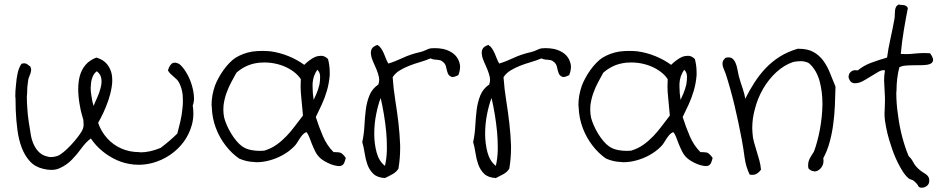

<svg xmlns="http://www.w3.org/2000/svg" viewBox="-20 -744 4311 876"><path d="M859.4 -262.7Q862.3 -244.1 862.3 -226.6Q862.3 -200.2 855.5 -174.8Q843.8 -131.8 817.9 -96.7Q792 -61.5 754.9 -36.6Q717.8 -11.7 673.8 0Q642.6 7.8 613.3 7.8Q601.6 7.8 590.8 6.8Q549.8 2.9 513.7 -13.2Q477.5 -29.3 446.8 -54.7Q416 -80.1 394.5 -112.3Q371.1 -94.7 351.1 -66.9Q331.1 -39.1 307.6 -15.1Q284.2 8.8 253.9 22.5Q236.3 31.2 213.9 31.2Q197.3 31.2 177.7 26.4Q139.6 17.6 116.2 -8.3Q92.8 -34.2 79.1 -70.3Q65.4 -106.4 59.6 -150.4Q53.7 -194.3 51.8 -241.2Q50.8 -264.6 50.8 -294.9Q49.8 -299.8 49.8 -304.7Q49.8 -329.1 52.7 -354.5Q54.7 -383.8 60.5 -410.2Q66.4 -436.5 78.1 -453.1Q85 -455.1 90.8 -455.1Q97.7 -455.1 102.5 -452.1Q110.4 -446.3 118.2 -440.4Q122.1 -432.6 122.1 -425.8V-423.8Q121.1 -416 118.7 -408.2Q116.2 -400.4 112.8 -393.1Q109.4 -385.7 108.4 -377Q103.5 -347.7 103.5 -315.4Q102.5 -308.6 102.5 -302.7Q102.5 -276.4 104.5 -251Q106.4 -218.8 111.3 -187Q116.2 -155.3 121.1 -126Q125 -103.5 134.8 -83Q144.5 -62.5 159.2 -48.8Q173.8 -35.2 194.3 -30.3Q203.1 -27.3 211.9 -27.3Q225.6 -27.3 241.2 -32.2Q252.9 -36.1 269.5 -49.8Q286.1 -63.5 302.2 -80.6Q318.4 -97.7 332 -115.2Q345.7 -132.8 352.5 -144.5Q360.4 -158.2 361.3 -170.9V-178.7Q361.3 -187.5 360.4 -196.3Q357.4 -209 353 -223.1Q348.6 -237.3 345.7 -254.9Q337.9 -293.9 336.9 -330.1V-337.9Q336.9 -369.1 343.8 -396.5Q351.6 -425.8 370.1 -447.8Q388.7 -469.7 419.9 -481.4Q452.1 -471.7 468.8 -450.7Q485.4 -429.7 490.2 -403.3Q492.2 -389.6 492.2 -377Q492.2 -361.3 489.3 -345.7Q484.4 -315.4 474.1 -285.6Q463.9 -255.9 451.2 -229Q438.5 -202.1 427.7 -183.6Q441.4 -143.6 468.8 -113.3Q496.1 -83 533.7 -66.4Q571.3 -49.8 617.2 -49.8Q618.2 -48.8 619.1 -48.8Q664.1 -48.8 712.9 -69.3Q755.9 -101.6 789.1 -134.8Q795.9 -159.2 802.7 -189Q809.6 -218.8 812.5 -250Q814.5 -266.6 814.5 -283.2Q814.5 -296.9 813.5 -310.5Q810.5 -339.8 797.9 -365.2Q793 -375 786.1 -381.8Q779.3 -388.7 772 -394.5Q764.6 -400.4 757.8 -407.2Q751 -414.1 746.1 -422.9Q754.9 -451.2 769.5 -457Q773.4 -458 778.3 -458Q788.1 -458 798.8 -451.2Q813.5 -439.5 828.1 -416Q842.8 -392.6 852.1 -365.2Q861.3 -337.9 864.3 -310.5Q865.2 -302.7 865.2 -295.9Q865.2 -277.3 859.4 -262.7ZM421.9 -418.9Q408.2 -409.2 401.4 -390.6Q394.5 -372.1 394.5 -350.6Q393.6 -347.7 393.6 -344.7Q393.6 -325.2 397.5 -304.7Q400.4 -280.3 407.2 -260.7Q413.1 -276.4 422.9 -297.4Q432.6 -318.4 438.5 -340.8Q443.4 -357.4 443.4 -373Q443.4 -378.9 442.4 -383.8Q440.4 -404.3 421.9 -418.9Z M1557.6 -23.4Q1554.7 -11.7 1550.8 -2Q1546.9 7.8 1538.1 11.7Q1533.2 13.7 1526.4 13.7Q1521.5 13.7 1516.6 12.7Q1502.9 10.7 1488.3 4.9Q1473.6 -1 1460.4 -8.8Q1447.3 -16.6 1440.4 -23.4Q1426.8 -36.1 1418.5 -52.7Q1410.2 -69.3 1403.3 -86.4Q1396.5 -103.5 1391.1 -118.2Q1385.7 -132.8 1377.9 -141.6Q1367.2 -136.7 1360.4 -128.9Q1353.5 -121.1 1347.2 -111.3Q1340.8 -101.6 1334.5 -91.3Q1328.1 -81.1 1319.3 -73.2Q1298.8 -52.7 1270 -36.6Q1241.2 -20.5 1208 -11.7Q1179.7 -3.9 1149.4 -3.9Q1144.5 -3.9 1139.6 -4.9Q1104.5 -5.9 1071.3 -20.5Q1037.1 -43.9 1009.3 -80.1Q981.4 -116.2 964.8 -160.2Q948.2 -204.1 946.3 -253.9Q945.3 -259.8 945.3 -265.6Q945.3 -308.6 960.9 -353.5Q966.8 -369.1 977.1 -388.2Q987.3 -407.2 1000 -424.8Q1012.7 -442.4 1026.9 -457Q1041 -471.7 1054.7 -480.5Q1089.8 -502 1131.8 -508.8Q1154.3 -511.7 1176.8 -511.7Q1195.3 -511.7 1214.8 -509.8Q1256.8 -503.9 1296.4 -487.8Q1335.9 -471.7 1368.2 -448.2Q1377 -457 1390.1 -467.3Q1403.3 -477.5 1418 -484.4Q1430.7 -489.3 1443.4 -489.3H1448.2Q1462.9 -488.3 1476.6 -474.6Q1484.4 -444.3 1484.4 -415V-400.4Q1481.4 -364.3 1471.7 -330.6Q1461.9 -296.9 1447.8 -266.6Q1433.6 -236.3 1420.9 -210Q1435.5 -164.1 1453.6 -122.1Q1471.7 -80.1 1502 -49.8H1512.7Q1528.3 -49.8 1536.1 -45.9Q1546.9 -39.1 1557.6 -23.4ZM1427.7 -425.8Q1408.2 -397.5 1406.2 -363.3V-347.7Q1406.2 -320.3 1411.1 -288.1Q1417 -299.8 1424.8 -318.8Q1432.6 -337.9 1437.5 -358.4Q1440.4 -375 1440.4 -390.6V-397.5Q1439.5 -415 1427.7 -425.8ZM1362.3 -216.8Q1358.4 -256.8 1354.5 -300.8Q1351.6 -326.2 1351.6 -350.6Q1351.6 -367.2 1352.5 -382.8Q1339.8 -402.3 1318.4 -418Q1296.9 -433.6 1271.5 -443.4Q1246.1 -453.1 1217.8 -457Q1201.2 -459 1186.5 -459Q1174.8 -459 1163.1 -458Q1128.9 -454.1 1103.5 -441.9Q1078.1 -429.7 1058.6 -412.1Q1047.9 -392.6 1035.2 -369.1Q1022.5 -345.7 1013.2 -319.3Q1003.9 -293 1000 -264.6Q999 -253.9 999 -244.1Q999 -225.6 1002.9 -207Q1006.8 -191.4 1015.1 -172.4Q1023.4 -153.3 1034.7 -134.8Q1045.9 -116.2 1059.1 -100.6Q1072.3 -85 1085 -76.2Q1104.5 -62.5 1130.9 -58.6Q1147.5 -55.7 1166 -55.7Q1175.8 -55.7 1185.5 -56.6Q1217.8 -66.4 1242.2 -84Q1266.6 -101.6 1287.1 -123Q1307.6 -144.5 1325.7 -168.9Q1343.8 -193.4 1362.3 -216.8Z M2071.3 -401.4Q2054.7 -392.6 2043.9 -392.6Q2040 -392.6 2038.1 -394.5Q2027.3 -398.4 2022.9 -410.2Q2018.6 -421.9 2015.6 -437Q2012.7 -452.1 2002 -460.9Q1994.1 -467.8 1987.8 -469.2Q1981.4 -470.7 1975.6 -471.2Q1969.7 -471.7 1962.4 -472.2Q1955.1 -472.7 1944.3 -477.5Q1920.9 -467.8 1895.5 -460.4Q1870.1 -453.1 1846.7 -443.8Q1823.2 -434.6 1803.2 -422.4Q1783.2 -410.2 1771.5 -391.6Q1775.4 -336.9 1783.7 -285.2Q1792 -233.4 1797.9 -183.1Q1803.7 -132.8 1805.7 -81.1V-66.4Q1805.7 -21.5 1797.9 25.4Q1788.1 41 1771.5 50.3Q1754.9 59.6 1736.3 68.4Q1701.2 66.4 1683.1 48.8Q1665 31.2 1656.2 6.3Q1647.5 -18.6 1643.6 -45.9Q1639.6 -73.2 1632.8 -95.7Q1640.6 -130.9 1642.6 -168.9Q1644.5 -207 1648.9 -242.7Q1653.3 -278.3 1665.5 -308.6Q1677.7 -338.9 1706.1 -358.4Q1710 -368.2 1710 -378.9Q1710 -384.8 1709 -391.6Q1705.1 -409.2 1697.8 -427.2Q1690.4 -445.3 1682.6 -461.9Q1674.8 -478.5 1672.9 -494.1Q1671.9 -498 1671.9 -502Q1671.9 -512.7 1675.8 -520.5Q1681.6 -532.2 1702.1 -539.1Q1712.9 -532.2 1719.2 -522.5Q1725.6 -512.7 1731 -501Q1736.3 -489.3 1740.7 -477.1Q1745.1 -464.8 1752 -454.1Q1784.2 -463.9 1817.9 -480Q1851.6 -496.1 1898.4 -506.8Q1911.1 -509.8 1922.9 -515.6Q1934.6 -521.5 1944.3 -523.4Q1954.1 -524.4 1962.9 -524.4Q1983.4 -524.4 2002.9 -520.5Q2031.2 -513.7 2050.3 -498Q2069.3 -482.4 2076.2 -458Q2079.1 -449.2 2079.1 -439.5Q2079.1 -421.9 2071.3 -401.4ZM1736.3 12.7Q1744.1 -19.5 1745.1 -59.6V-75.2Q1745.1 -107.4 1742.2 -140.6Q1738.3 -182.6 1731.4 -223.1Q1724.6 -263.7 1716.8 -296.9Q1705.1 -266.6 1696.3 -222.7Q1687.5 -178.7 1687.5 -133.8Q1687.5 -88.9 1698.2 -48.8Q1709 -8.8 1736.3 12.7Z M2577.1 -401.4Q2560.5 -392.6 2549.8 -392.6Q2545.9 -392.6 2543.9 -394.5Q2533.2 -398.4 2528.8 -410.2Q2524.4 -421.9 2521.5 -437Q2518.6 -452.1 2507.8 -460.9Q2500 -467.8 2493.7 -469.2Q2487.3 -470.7 2481.4 -471.2Q2475.6 -471.7 2468.3 -472.2Q2460.9 -472.7 2450.2 -477.5Q2426.8 -467.8 2401.4 -460.4Q2376 -453.1 2352.5 -443.8Q2329.1 -434.6 2309.1 -422.4Q2289.1 -410.2 2277.3 -391.6Q2281.2 -336.9 2289.6 -285.2Q2297.9 -233.4 2303.7 -183.1Q2309.6 -132.8 2311.5 -81.1V-66.4Q2311.5 -21.5 2303.7 25.4Q2293.9 41 2277.3 50.3Q2260.7 59.6 2242.2 68.4Q2207 66.4 2189 48.8Q2170.9 31.2 2162.1 6.3Q2153.3 -18.6 2149.4 -45.9Q2145.5 -73.2 2138.7 -95.7Q2146.5 -130.9 2148.4 -168.9Q2150.4 -207 2154.8 -242.7Q2159.2 -278.3 2171.4 -308.6Q2183.6 -338.9 2211.9 -358.4Q2215.8 -368.2 2215.8 -378.9Q2215.8 -384.8 2214.8 -391.6Q2210.9 -409.2 2203.6 -427.2Q2196.3 -445.3 2188.5 -461.9Q2180.7 -478.5 2178.7 -494.1Q2177.7 -498 2177.7 -502Q2177.7 -512.7 2181.6 -520.5Q2187.5 -532.2 2208 -539.1Q2218.8 -532.2 2225.1 -522.5Q2231.4 -512.7 2236.8 -501Q2242.2 -489.3 2246.6 -477.1Q2251 -464.8 2257.8 -454.1Q2290 -463.9 2323.7 -480Q2357.4 -496.1 2404.3 -506.8Q2417 -509.8 2428.7 -515.6Q2440.4 -521.5 2450.2 -523.4Q2460 -524.4 2468.8 -524.4Q2489.3 -524.4 2508.8 -520.5Q2537.1 -513.7 2556.2 -498Q2575.2 -482.4 2582 -458Q2585 -449.2 2585 -439.5Q2585 -421.9 2577.1 -401.4ZM2242.2 12.7Q2250 -19.5 2251 -59.6V-75.2Q2251 -107.4 2248 -140.6Q2244.1 -182.6 2237.3 -223.1Q2230.5 -263.7 2222.7 -296.9Q2210.9 -266.6 2202.1 -222.7Q2193.4 -178.7 2193.4 -133.8Q2193.4 -88.9 2204.1 -48.8Q2214.8 -8.8 2242.2 12.7Z M3231.4 -23.4Q3228.5 -11.7 3224.6 -2Q3220.7 7.8 3211.9 11.7Q3207 13.7 3200.2 13.7Q3195.3 13.7 3190.4 12.7Q3176.8 10.7 3162.1 4.9Q3147.5 -1 3134.3 -8.8Q3121.1 -16.6 3114.3 -23.4Q3100.6 -36.1 3092.3 -52.7Q3084 -69.3 3077.1 -86.4Q3070.3 -103.5 3064.9 -118.2Q3059.6 -132.8 3051.8 -141.6Q3041 -136.7 3034.2 -128.9Q3027.3 -121.1 3021 -111.3Q3014.6 -101.6 3008.3 -91.3Q3002 -81.1 2993.2 -73.2Q2972.7 -52.7 2943.8 -36.6Q2915 -20.5 2881.8 -11.7Q2853.5 -3.9 2823.2 -3.9Q2818.4 -3.9 2813.5 -4.9Q2778.3 -5.9 2745.1 -20.5Q2710.9 -43.9 2683.1 -80.1Q2655.3 -116.2 2638.7 -160.2Q2622.1 -204.1 2620.1 -253.9Q2619.1 -259.8 2619.1 -265.6Q2619.1 -308.6 2634.8 -353.5Q2640.6 -369.1 2650.9 -388.2Q2661.1 -407.2 2673.8 -424.8Q2686.5 -442.4 2700.7 -457Q2714.8 -471.7 2728.5 -480.5Q2763.7 -502 2805.7 -508.8Q2828.1 -511.7 2850.6 -511.7Q2869.1 -511.7 2888.7 -509.8Q2930.7 -503.9 2970.2 -487.8Q3009.8 -471.7 3042 -448.2Q3050.8 -457 3064 -467.3Q3077.1 -477.5 3091.8 -484.4Q3104.5 -489.3 3117.2 -489.3H3122.1Q3136.7 -488.3 3150.4 -474.6Q3158.2 -444.3 3158.2 -415V-400.4Q3155.3 -364.3 3145.5 -330.6Q3135.7 -296.9 3121.6 -266.6Q3107.4 -236.3 3094.7 -210Q3109.4 -164.1 3127.4 -122.1Q3145.5 -80.1 3175.8 -49.8H3186.5Q3202.1 -49.8 3210 -45.9Q3220.7 -39.1 3231.4 -23.4ZM3101.6 -425.8Q3082 -397.5 3080.1 -363.3V-347.7Q3080.1 -320.3 3085 -288.1Q3090.8 -299.8 3098.6 -318.8Q3106.4 -337.9 3111.3 -358.4Q3114.3 -375 3114.3 -390.6V-397.5Q3113.3 -415 3101.6 -425.8ZM3036.1 -216.8Q3032.2 -256.8 3028.3 -300.8Q3025.4 -326.2 3025.4 -350.6Q3025.4 -367.2 3026.4 -382.8Q3013.7 -402.3 2992.2 -418Q2970.7 -433.6 2945.3 -443.4Q2919.9 -453.1 2891.6 -457Q2875 -459 2860.4 -459Q2848.6 -459 2836.9 -458Q2802.7 -454.1 2777.3 -441.9Q2752 -429.7 2732.4 -412.1Q2721.7 -392.6 2709 -369.1Q2696.3 -345.7 2687 -319.3Q2677.7 -293 2673.8 -264.6Q2672.9 -253.9 2672.9 -244.1Q2672.9 -225.6 2676.8 -207Q2680.7 -191.4 2689 -172.4Q2697.3 -153.3 2708.5 -134.8Q2719.7 -116.2 2732.9 -100.6Q2746.1 -85 2758.8 -76.2Q2778.3 -62.5 2804.7 -58.6Q2821.3 -55.7 2839.8 -55.7Q2849.6 -55.7 2859.4 -56.6Q2891.6 -66.4 2916 -84Q2940.4 -101.6 2960.9 -123Q2981.4 -144.5 2999.5 -168.9Q3017.6 -193.4 3036.1 -216.8Z M3792 -348.6Q3791 -305.7 3789.1 -261.2Q3787.1 -216.8 3781.2 -174.3Q3775.4 -131.8 3764.6 -93.3Q3753.9 -54.7 3736.3 -22.5Q3737.3 -16.6 3737.3 -10.7Q3737.3 1 3733.4 9.8Q3726.6 24.4 3715.8 31.2Q3707 38.1 3696.3 38.1Q3694.3 38.1 3692.4 37.1Q3678.7 36.1 3668 23.4Q3667 15.6 3667 9.8Q3667 3.9 3668 -2Q3669.9 -11.7 3674.3 -20.5Q3678.7 -29.3 3683.6 -36.6Q3688.5 -43.9 3693.4 -51.8Q3710 -95.7 3720.7 -152.8Q3731.4 -210 3732.4 -266.6V-270.5Q3732.4 -325.2 3719.7 -373Q3706.1 -422.9 3673.8 -453.1Q3668.9 -458 3659.2 -460.9Q3649.4 -463.9 3638.7 -464.8H3630.9Q3623 -464.8 3616.2 -463.9Q3604.5 -462.9 3595.7 -460Q3556.6 -446.3 3522 -414.6Q3487.3 -382.8 3461.9 -339.4Q3436.5 -295.9 3423.8 -245.1Q3412.1 -203.1 3412.1 -159.2Q3412.1 -149.4 3413.1 -139.6Q3414.1 -117.2 3419.9 -96.2Q3425.8 -75.2 3432.1 -54.7Q3438.5 -34.2 3444.3 -13.2Q3450.2 7.8 3452.1 30.3Q3444.3 41 3433.6 47.9Q3424.8 53.7 3412.1 53.7Q3406.2 53.7 3400.4 52.7Q3382.8 16.6 3377.4 -24.4Q3372.1 -65.4 3364.3 -107.4Q3357.4 -143.6 3349.1 -183.6Q3340.8 -223.6 3331.5 -262.2Q3322.3 -300.8 3312 -337.4Q3301.8 -374 3292 -404.3Q3288.1 -416 3283.7 -425.8Q3279.3 -435.5 3277.3 -444.3Q3276.4 -449.2 3276.4 -453.1Q3276.4 -457 3277.3 -461.9Q3279.3 -469.7 3289.1 -479.5Q3296.9 -482.4 3303.7 -482.4Q3312.5 -482.4 3319.3 -478.5Q3330.1 -470.7 3335.9 -457Q3341.8 -443.4 3344.7 -426.8Q3347.7 -410.2 3350.6 -397.5Q3359.4 -366.2 3368.7 -339.4Q3377.9 -312.5 3379.9 -293Q3399.4 -332 3422.4 -367.7Q3445.3 -403.3 3473.6 -433.1Q3502 -462.9 3537.6 -485.4Q3573.2 -507.8 3619.1 -521.5H3624Q3665 -521.5 3691.4 -506.8Q3718.8 -491.2 3736.8 -466.3Q3754.9 -441.4 3767.1 -410.2Q3779.3 -378.9 3792 -348.6Z M4223.6 -501Q4237.3 -481.4 4237.3 -470.7V-468.8Q4235.4 -457 4223.1 -452.1Q4210.9 -447.3 4191.9 -446.8Q4172.9 -446.3 4152.3 -446.3Q4130.9 -446.3 4112.3 -444.8Q4093.8 -443.4 4083 -436.5Q4070.3 -385.7 4070.3 -330.1Q4069.3 -326.2 4069.3 -322.3Q4069.3 -270.5 4077.1 -219.7Q4084 -165 4097.2 -116.2Q4110.4 -67.4 4126 -31.2Q4137.7 -21.5 4147 -3.4Q4156.2 14.6 4174.8 30.3Q4182.6 37.1 4190.9 42Q4199.2 46.9 4206.1 52.2Q4212.9 57.6 4216.8 64.5Q4219.7 70.3 4219.7 78.1V83Q4218.8 97.7 4207 105.5Q4197.3 112.3 4186.5 112.3H4180.7Q4171.9 110.4 4168 102.1Q4164.1 93.8 4151.4 83Q4146.5 78.1 4138.2 75.7Q4129.9 73.2 4126 70.3Q4111.3 57.6 4099.1 38.6Q4086.9 19.5 4076.7 -1Q4066.4 -21.5 4058.1 -43Q4049.8 -64.5 4043.9 -84Q4036.1 -106.4 4029.3 -133.8Q4022.5 -161.1 4017.6 -194.3Q4015.6 -210.9 4015.6 -227.5Q4015.6 -238.3 4016.6 -248Q4017.6 -264.6 4017.6 -282.2V-298.8Q4016.6 -326.2 4014.6 -358.4Q4013.7 -367.2 4013.7 -377Q4013.7 -399.4 4017.6 -422.9Q4014.6 -423.8 4010.7 -423.8Q4000 -423.8 3987.3 -416Q3969.7 -406.2 3950.7 -394Q3931.6 -381.8 3913.1 -372.1Q3896.5 -364.3 3882.8 -364.3H3877Q3863.3 -366.2 3857.4 -377Q3851.6 -385.7 3851.6 -394.5Q3851.6 -396.5 3852.5 -399.4Q3853.5 -410.2 3864.3 -418Q3871.1 -423.8 3883.8 -423.8Q3888.7 -423.8 3893.6 -422.9Q3920.9 -445.3 3955.6 -458Q3990.2 -470.7 4027.3 -481.4Q4032.2 -520.5 4042.5 -566.4Q4052.7 -612.3 4060.5 -655.3Q4062.5 -666 4062.5 -676.8Q4062.5 -686.5 4063.5 -695.8Q4064.5 -705.1 4067.9 -711.9Q4071.3 -718.8 4080.1 -723.6Q4085 -721.7 4091.8 -721.7Q4097.7 -721.7 4103.5 -720.7Q4109.4 -719.7 4114.3 -716.8Q4119.1 -713.9 4122.1 -707Q4113.3 -663.1 4104 -607.9Q4094.7 -552.7 4089.8 -498Q4101.6 -497.1 4113.3 -497.1Q4133.8 -497.1 4157.2 -500Q4179.7 -502 4200.2 -502Q4211.9 -502 4223.6 -501Z"/></svg>

Font: Crafty Girls
Style: Regular
Weight: 400
Designer: Crystal Kluge
Foundry: Font Diner, Inc DBA Tart Workshop
Version: Version 1.001